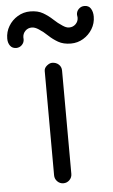

<svg xmlns="http://www.w3.org/2000/svg" viewBox="-140 -765 479 812"><g transform="rotate(-5 99.5 -358.5)"><path d="M216.8 -681.6Q216.8 -685.1 216.1 -687.7Q215.3 -690.4 215.3 -693.8Q215.3 -708 225.3 -718Q235.4 -728 249.5 -728Q268.1 -728 276.6 -714.1Q285.2 -700.2 285.2 -680.2Q285.2 -651.4 270.5 -627.4Q255.9 -603.5 231.9 -589.1Q208 -574.7 179.2 -574.7Q147.5 -574.7 125.5 -587.4Q103.5 -600.1 85.9 -616.9Q68.4 -633.8 49.3 -646Q33.2 -656.7 20 -656.7Q3.4 -656.7 -7.8 -645.3Q-19 -633.8 -19 -617.7Q-19 -615.7 -18.8 -614Q-18.6 -612.3 -18.6 -610.4Q-18.6 -596.2 -28.6 -586.2Q-38.6 -576.2 -52.7 -576.2Q-69.3 -576.2 -78.4 -588.4Q-87.4 -600.6 -87.4 -618.7Q-87.4 -647.5 -73 -671.6Q-58.6 -695.8 -34.2 -710.4Q-9.8 -725.1 19 -725.1Q51.3 -725.1 73.5 -712.2Q95.7 -699.2 113.5 -682.4Q131.3 -665.5 150.4 -653.3Q157.7 -648.4 164.1 -645.8Q170.4 -643.1 178.2 -643.1Q194.3 -643.1 205.6 -654.3Q216.8 -665.5 216.8 -681.6ZM58.6 -468.8Q58.6 -481.4 70.3 -491Q82 -500.5 92.3 -500.5Q109.4 -500.5 120.6 -490.2Q131.8 -480 131.8 -463.9V-463.4L132.8 -25.4Q132.8 -10.3 122.1 0.5Q111.3 11.2 96.2 11.2Q81.1 11.2 70.3 0.2Q59.6 -10.7 59.6 -25.9Z"/></g></svg>

Font: Manjari
Style: Regular
Weight: 400
Designer: Santhosh Thottingal <santhosh.thottingal@gmail.com>
Foundry: SMC
Version: Version 2.000